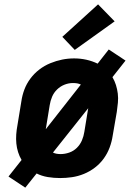

<svg xmlns="http://www.w3.org/2000/svg" viewBox="-20 -809 640 881"><path d="M96 52 19 1 79 -75Q69 -92 63 -111Q57 -130 55 -150.5Q53 -171 54.5 -192Q56 -213 60 -234L78 -344Q82 -372 92 -398.5Q102 -425 119.5 -448.5Q137 -472 160.5 -490Q184 -508 211 -519Q238 -530 265 -535.5Q292 -541 320 -541Q349 -541 376 -535Q403 -529 428 -517L479 -582L556 -531L496 -455Q506 -438 512 -419Q518 -400 520.5 -379.5Q523 -359 521 -338Q519 -317 516 -296L497 -186Q493 -159 483 -132Q473 -105 456 -81.5Q439 -58 415.5 -40Q392 -22 365 -11Q338 0 310.5 4Q283 8 256 8Q227 8 199.5 3.5Q172 -1 148 -13ZM190 -216 351 -421Q343 -425 334 -426.5Q325 -428 315 -428Q295 -428 276 -420.5Q257 -413 242 -398.5Q227 -384 219 -365Q211 -346 208 -326L190 -216Q190 -216 190 -216Q190 -216 190 -216ZM258 -102Q278 -102 298 -109Q318 -116 333 -131Q348 -146 356 -165Q364 -184 367 -204L385 -314Q385 -314 385.5 -314Q386 -314 386 -314L223 -109Q231 -105 240 -103.5Q249 -102 258 -102ZM323 -580 266 -640 430 -789 506 -711Z"/></svg>

Font: Iosevka Slab XBdEx
Style: Italic
Weight: 800
Width: 7
Italic angle: -9°
Monospace: yes
Designer: Belleve Invis
Foundry: Belleve Invis
Version: Version 11.1.1; ttfautohint (v1.8.3)